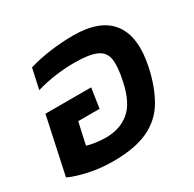

<svg xmlns="http://www.w3.org/2000/svg" viewBox="-134 -687 843 833"><g transform="rotate(-30 287.5 -270.0)"><path d="M208 10Q144 10 87 -2.5Q30 -15 -6 -32L55 -316H284L269 -217H162L138 -108Q156 -102 182 -98.5Q208 -95 232 -95Q302 -95 349 -134Q396 -173 416 -268Q431 -336 425 -374.5Q419 -413 383 -429Q347 -445 272 -445Q228 -445 179 -438.5Q130 -432 83 -418L105 -519Q153 -534 212.5 -542Q272 -550 327 -550Q464 -550 518.5 -477.5Q573 -405 544 -268Q525 -179 488.5 -116.5Q452 -54 385 -22Q318 10 208 10Z"/></g></svg>

Font: Kanit Medium
Style: Italic
Weight: 500
Italic angle: -12°
Designer: Katatrad Team
Foundry: CadsonDemak
Version: Version 2.000; ttfautohint (v1.8.3)